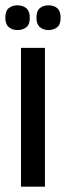

<svg xmlns="http://www.w3.org/2000/svg" viewBox="-31 -702 248 722"><path d="M48 0V-522H138V0ZM151 -589Q132 -589 119 -600Q106 -611 106 -635Q106 -661 119 -671.5Q132 -682 151 -682Q172 -682 184.5 -671Q197 -660 197 -635Q197 -610 184 -599.5Q171 -589 151 -589ZM35 -589Q15 -589 2 -600Q-11 -611 -11 -635Q-11 -661 2 -671.5Q15 -682 34 -682Q55 -682 68 -671Q81 -660 81 -635Q81 -610 68 -599.5Q55 -589 35 -589Z"/></svg>

Font: Bricolage Grotesque 72pt SemiCondensed
Style: Regular
Weight: 400
Width: 4
Designer: Mathieu Triay
Foundry: Atelier Triay
Version: Version 1.001;gftools[0.9.33.dev8+g029e19f]